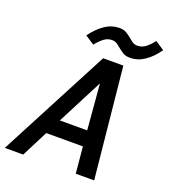

<svg xmlns="http://www.w3.org/2000/svg" viewBox="-225 -931 919 1038"><g transform="rotate(20 235.0 -411.5)"><path d="M331.1 0 316.9 -151.9H106L28.8 0H-77.1L256.8 -637.2H373L437 0ZM151.9 -241.2H309.1L287.1 -503.9ZM546.9 -789.1Q514.2 -742.2 475.1 -715.6Q436 -689 391.1 -689Q367.2 -689 352.1 -698Q336.9 -707 324.5 -717.5Q312 -728 299.6 -737.1Q287.1 -746.1 269 -746.1Q244.1 -746.1 223.6 -730.7Q203.1 -715.3 181.2 -688L128.9 -722.2Q162.1 -768.1 201.2 -794.7Q240.2 -821.3 285.2 -821.3Q309.1 -821.3 324 -812.3Q338.9 -803.2 351.6 -792.7Q364.3 -782.2 376.7 -773.2Q389.2 -764.2 407.2 -764.2Q432.1 -764.2 452.6 -779.5Q473.1 -794.9 495.1 -823.2Z"/></g></svg>

Font: Anonymous Pro
Style: Bold Italic
Weight: 700
Italic angle: -12°
Monospace: yes
Designer: Mark Simonson
Version: Version 1.003